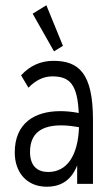

<svg xmlns="http://www.w3.org/2000/svg" viewBox="-20 -698 415 729"><path d="M185 -503 219 -524 156 -678 104 -646ZM158 11C198 11 247 -3 273 -70V0H333V-243C333 -419 280 -467 183 -467C135 -467 94 -449 60 -412L88 -365C116 -394 146 -408 179 -408C246 -408 274 -376 279 -269C253 -274 230 -276 209 -276C111 -276 36 -230 36 -119C36 -45 80 11 158 11ZM94 -121C94 -195 141 -222 213 -222C234 -222 257 -219 280 -215C276 -105 233 -45 163 -45C124 -45 94 -66 94 -121Z"/></svg>

Font: Inconsolata Condensed Thin
Style: Regular
Weight: 100
Width: 3
Monospace: yes
Designer: Raph Levien, Cyreal, Brenton Simpson
Foundry: Raph Levien, Cyreal, Google
Version: Version 3.100